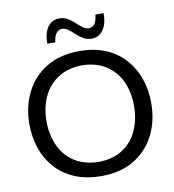

<svg xmlns="http://www.w3.org/2000/svg" viewBox="-104 -1081 1073 1183"><g transform="rotate(-10 433.0 -489.0)"><path d="M436.5 11.7Q339.8 11.7 267.6 -19.3Q195.3 -50.3 147.5 -104.7Q99.6 -159.2 75.9 -229.7Q52.2 -300.3 52.2 -378.9Q52.2 -489.3 96.7 -577.9Q141.1 -666.5 226.3 -718.5Q311.5 -770.5 433.6 -770.5Q526.9 -770.5 597.9 -740.2Q668.9 -710 717 -656.2Q765.1 -602.5 789.8 -531.7Q814.5 -460.9 814.5 -379.4Q814.5 -267.1 769.5 -178.7Q724.6 -90.3 640.1 -39.3Q555.7 11.7 436.5 11.7ZM434.6 -76.7Q529.3 -79.6 589.6 -121.8Q649.9 -164.1 678.5 -231.9Q707 -299.8 707 -379.4Q707 -465.3 676.3 -532.5Q645.5 -599.6 585 -639.4Q524.4 -679.2 434.6 -681.6Q341.3 -679.2 280.3 -637.7Q219.2 -596.2 189.2 -528.6Q159.2 -460.9 159.2 -379.4Q159.2 -298.3 188.5 -230.5Q217.8 -162.6 278.6 -121.1Q339.4 -79.6 434.6 -76.7ZM522.9 -832.5Q493.7 -832.5 470.9 -845.9Q448.2 -859.4 429 -877.4Q409.7 -895.5 391.4 -909.4Q373 -923.3 352.1 -924.3Q305.2 -921.4 297.4 -849.1H247.1Q247.1 -916.5 273.9 -953.4Q300.8 -990.2 346.7 -990.2Q375.5 -990.2 397.9 -976.8Q420.4 -963.4 439.9 -945.3Q459.5 -927.2 477.8 -913.3Q496.1 -899.4 516.6 -898.4Q542 -900.4 554 -918.5Q565.9 -936.5 570.3 -974.6H621.6Q621.6 -907.2 594.7 -869.9Q567.9 -832.5 522.9 -832.5Z"/></g></svg>

Font: Pinar-DS2-FD Medium
Style: Regular
Weight: 500
Designer: Amin Abedi
Version: Version 3.000